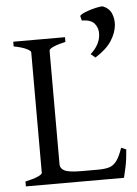

<svg xmlns="http://www.w3.org/2000/svg" viewBox="-53 -772 582 813"><g transform="rotate(-5 238.5 -365.5)"><path d="M461 -119Q458 -77 451.5 -46Q445 -15 441 0H24V-21Q58 -28 77 -36.5Q96 -45 96 -51V-564Q96 -570 78 -579Q60 -588 24 -595V-615H244V-595Q212 -588 193 -579.5Q174 -571 174 -564V-80Q174 -63 192.5 -53.5Q211 -44 265 -44H334Q364 -44 382 -49.5Q400 -55 413.5 -72.5Q427 -90 440 -128ZM365 -518 346 -534Q387 -571 389 -614Q391 -640 375.5 -659.5Q360 -679 321 -679L316 -699Q321 -706 341 -714Q361 -722 383 -727Q405 -732 415 -731Q442 -720 451.5 -697Q461 -674 459 -648Q456 -615 434.5 -581.5Q413 -548 365 -518Z"/></g></svg>

Font: ChillKai
Style: Regular
Weight: 400
Designer: ChillType
Foundry: 寒蝉字型
Version: Version 2.000